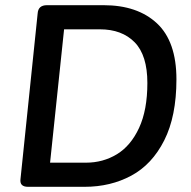

<svg xmlns="http://www.w3.org/2000/svg" viewBox="-20 -720 735 740"><path d="M59 -30 125 -667Q126 -684 135 -692Q144 -700 161 -700H379Q510 -700 585 -630Q660 -560 660 -414Q660 -272 613 -179Q566 -86 486 -43Q406 0 306 0H88Q55 0 59 -30ZM311 -93Q377 -93 430.5 -125.5Q484 -158 516 -227Q548 -296 548 -400Q548 -507 499 -557Q450 -607 365 -607H227L173 -93Z"/></svg>

Font: Asap-MediumItalic
Style: Italic
Weight: 500
Italic angle: -6°
Designer: Pablo Cosgaya
Foundry: Omnibus-Type
Version: Version 2.000; ttfautohint (v1.8)